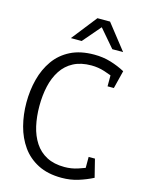

<svg xmlns="http://www.w3.org/2000/svg" viewBox="-129 -944 776 1030"><g transform="rotate(15 259.0 -428.5)"><path d="M316 -614Q258 -614 217 -592.5Q176 -571 150.5 -532Q125 -493 113.5 -442Q102 -391 102 -332H30Q30 -400 46 -461.5Q62 -523 96 -571Q130 -619 184.5 -646.5Q239 -674 316 -674Q365 -674 408 -661Q451 -648 488 -628L459 -576Q425 -591 389.5 -602.5Q354 -614 316 -614ZM316 -50Q354 -50 389.5 -61.5Q425 -73 459 -88L488 -36Q451 -17 408 -3.5Q365 10 316 10Q239 10 184.5 -18Q130 -46 96 -94Q62 -142 46 -203.5Q30 -265 30 -332H102Q102 -273 113.5 -222Q125 -171 150.5 -132Q176 -93 217 -71.5Q258 -50 316 -50ZM428 -528V-628H488L463 -528ZM428 -136H463L488 -36H428ZM281 -867H351L461 -727H401ZM351 -867 231 -727H171L281 -867Z"/></g></svg>

Font: Epunda Slab Light
Style: Regular
Weight: 300
Designer: Simon Atzbach
Foundry: typofactur
Version: Version 1.102